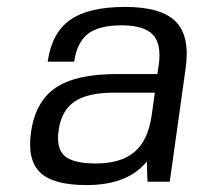

<svg xmlns="http://www.w3.org/2000/svg" viewBox="-20 -530 585 560"><path d="M410.2 0 408.2 -59.1Q353 9.8 232.4 9.8Q135.7 9.8 97.4 -26.6Q59.1 -63 70.3 -144Q83 -233.4 141.8 -273.7Q200.7 -314 319.3 -314H439L442.9 -339.8Q451.7 -401.4 426 -428.7Q400.4 -456.1 335 -456.1Q268.6 -456.1 236.6 -431.4Q204.6 -406.7 196.3 -350.1H119.1Q130.9 -434.1 184.6 -471.9Q238.3 -509.8 344.7 -509.8Q450.2 -509.8 492.4 -467.3Q534.7 -424.8 521.5 -331.1L475.1 0ZM431.6 -259.8H313.5Q235.8 -259.8 197.3 -233.6Q158.7 -207.5 150.9 -148.9Q143.6 -96.7 168.7 -75Q193.8 -53.2 260.3 -53.2Q332.5 -53.2 372.3 -86.9Q412.1 -120.6 422.4 -193.8Z"/></svg>

Font: Fivo Sans
Style: Italic
Weight: 400
Designer: Alexander Slobzheninov
Foundry: Alexander Slobzheninov
Version: 1.0